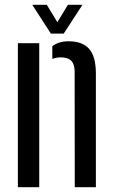

<svg xmlns="http://www.w3.org/2000/svg" viewBox="-20 -780 471 800"><path d="M291.5 0 291 -483Q290.5 -513.5 276.5 -527.2Q262.5 -541 232.5 -541Q214.5 -541 198 -534.5V-587.5Q224.5 -608 266 -608Q323 -608 351 -576.8Q379 -545.5 379.5 -476V0ZM54.5 0V-600H143.5V0ZM192 -640 114.5 -760H175L219 -687.5L263 -760H323.5L245.5 -640Z"/></svg>

Font: Big Shoulders Stencil Text Medium
Style: Regular
Weight: 500
Designer: Patric King
Foundry: XO Type Co
Version: Version 1.000